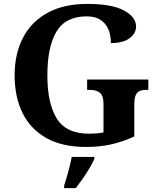

<svg xmlns="http://www.w3.org/2000/svg" viewBox="-20 -744 809 985"><path d="M423 10Q299 10 217.5 -36Q136 -82 95.5 -164.5Q55 -247 55 -358Q55 -466 97 -548.5Q139 -631 222.5 -677.5Q306 -724 428 -724Q553 -724 615.5 -690.5Q678 -657 678 -608Q678 -573 645 -548Q612 -523 549 -523Q549 -564 535.5 -594.5Q522 -625 495 -642.5Q468 -660 425 -660Q316 -660 269.5 -581.5Q223 -503 223 -358Q223 -213 271.5 -135.5Q320 -58 438 -58Q457 -58 475.5 -59.5Q494 -61 511 -65V-212Q511 -252 493 -267.5Q475 -283 440 -283H427V-336H741V-283H728Q697 -283 683 -267Q669 -251 669 -208V-44Q611 -17 551 -3.5Q491 10 423 10ZM309 208Q319 178 330.5 136Q342 94 348 61H464V71Q455 92 439 119Q423 146 404.5 172.5Q386 199 369 221H309Z"/></svg>

Font: Noto Naskh Arabic
Style: Bold
Weight: 700
Designer: Monotype Design Team, David Williams, Mohamad Dakak and Nizar Qandah
Foundry: Monotype Imaging Inc.
Version: Version 2.016